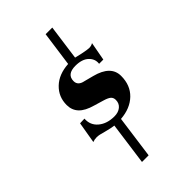

<svg xmlns="http://www.w3.org/2000/svg" viewBox="-225 -725 899 899"><g transform="rotate(-45 224.5 -276.0)"><path d="M135 -128Q106 -137 90 -137Q75 -137 63 -132L81 -238L111 -239Q108 -198 138.5 -172.5Q169 -147 218 -147Q244 -147 260.5 -160.5Q277 -174 277 -197Q277 -212 267.5 -220.5Q258 -229 234 -236L187 -250Q140 -263 118.5 -286Q97 -309 97 -343Q97 -397 135 -433.5Q173 -470 238 -474L262 -647H306L282 -472L316 -464Q350 -457 360 -457Q375 -457 386 -464L369 -372H341Q345 -401 322.5 -422.5Q300 -444 256 -444Q199 -444 199 -399Q199 -370 235 -363L281 -351Q374 -327 374 -259Q374 -197 335 -159.5Q296 -122 231 -117L202 95H158L187 -117Q173 -118 135 -128Z"/></g></svg>

Font: Unna
Style: Bold Italic
Weight: 700
Italic angle: -8.05°
Designer: Jorge de Buen Unna
Foundry: Omnibus-Type
Version: Version 2.008